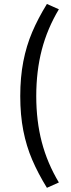

<svg xmlns="http://www.w3.org/2000/svg" viewBox="-20 -752 351 949"><path d="M211.9 -732.4 271 -706.1Q213.9 -610.8 186.5 -505.6Q159.2 -400.4 159.2 -276.9Q159.2 -154.3 186.5 -49.8Q213.9 54.7 271 149.9L211.9 176.3Q168 105 139.2 37.8Q110.4 -29.3 95.2 -106.4Q80.1 -183.6 80.1 -276.9Q80.1 -370.1 95.2 -448Q110.4 -525.9 139.2 -593.5Q168 -661.1 211.9 -732.4Z"/></svg>

Font: Varta SemiBold
Style: Regular
Weight: 600
Designer: Joana Correia, Viktoriya Grabowska, Eben Sorkin
Foundry: Sorkin Type
Version: Version 1.003; ttfautohint (v1.3) -l 8 -r 24 -G 200 -x 12 -H